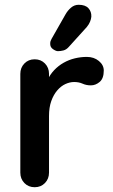

<svg xmlns="http://www.w3.org/2000/svg" viewBox="-20 -783 474 803"><path d="M125 0Q99 0 82 -17.5Q65 -35 65 -61V-474Q65 -500 82 -517.5Q99 -535 125 -535Q151 -535 168 -517.5Q185 -500 185 -474V-380L178 -447Q189 -471 206.5 -489.5Q224 -508 246 -520.5Q268 -533 293 -539Q318 -545 343 -545Q373 -545 393.5 -528Q414 -511 414 -488Q414 -455 397 -440.5Q380 -426 360 -426Q341 -426 325.5 -433Q310 -440 290 -440Q272 -440 253.5 -431.5Q235 -423 219.5 -405Q204 -387 194.5 -360.5Q185 -334 185 -298V-61Q185 -35 168 -17.5Q151 0 125 0ZM222 -569Q214 -569 201.5 -577.5Q189 -586 190 -602Q190 -611 196 -621L254 -723Q263 -739 277 -751Q291 -763 309 -763Q337 -763 350 -748.5Q363 -734 362 -713Q361 -703 356.5 -692Q352 -681 343 -670L267 -586Q257 -575 245 -572Q233 -569 222 -569Z"/></svg>

Font: Quicksand Light
Style: Bold
Weight: 700
Version: Version 3.004